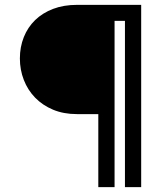

<svg xmlns="http://www.w3.org/2000/svg" viewBox="-20 -770 676 790"><path d="M61.8 -529.5Q61.8 -576.8 78 -617.3Q94.1 -657.7 124.5 -687.3Q155 -716.8 198.4 -733.4Q241.8 -750 296.8 -750H560.9V0H494.1V-684.1H451.4V0H384.5V-300.5H296.8Q241.8 -300.5 198.4 -318.6Q155 -336.8 124.5 -368.2Q94.1 -399.5 78 -441.1Q61.8 -482.7 61.8 -529.5Z"/></svg>

Font: Spartan MB SemBd
Style: Regular
Weight: 600
Designer: Matt Bailey, Mirko Velimirovic
Foundry: Matt Bailey
Version: Version 1.005